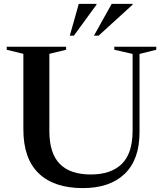

<svg xmlns="http://www.w3.org/2000/svg" viewBox="-20 -955 838 986"><path d="M661 -284V-678L567 -699.5V-715H782.5V-699.5L696.5 -678V-275.5Q696.5 -135.5 620.2 -62.2Q544 11 405.5 11Q257.5 11 178.8 -64.8Q100 -140.5 100 -290.5V-678.5L14.5 -699.5V-715H319.5V-699.5L233.5 -678.5V-282Q233.5 -168 286.8 -113.5Q340 -59 446.5 -59Q550 -59 605.5 -113.2Q661 -167.5 661 -284ZM462.5 -772 553.5 -935H661V-931L486.5 -772ZM338.5 -772 384.5 -935H475.5V-931L359.5 -772Z"/></svg>

Font: Newsreader Display Medium
Style: Regular
Weight: 500
Designer: Hugues Gentile
Foundry: Production Type
Version: Version 1.001